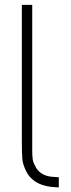

<svg xmlns="http://www.w3.org/2000/svg" viewBox="-20 -786 300 813"><path d="M229 7.5Q223.5 7.5 214.8 6.8Q206 6 194.5 5Q116 -5 88.5 -65.5Q83 -77.5 79.2 -89.5Q75.5 -101.5 74.5 -114Q73.5 -126.5 73 -144.5Q72.5 -162.5 72.5 -186.5V-765.5H116.5V-148Q116.5 -125 118.5 -111.5Q120.5 -98 128 -85.5Q136.5 -64.5 155.5 -52Q174.5 -39.5 200 -37.5L229 -35.5Z"/></svg>

Font: Russisch Sans ExtraLight
Style: Regular
Weight: 200
Width: 4
Designer: Michael Sharanda (font) & Cristiano Sobral (main changes)
Foundry: Michael Sharanda
Version: Version 2.00;September 8, 2020;FontCreator 13.0.0.2681 64-bi